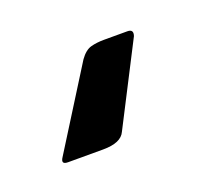

<svg xmlns="http://www.w3.org/2000/svg" viewBox="-38 -45 174 170"><g transform="rotate(-20 49.0 40.5)"><path d="M97 1 58 77Q54 86 37 86H4Q-3 86 1 80L48 5Q53 -2 58.5 -3.5Q64 -5 71 -5H93Q99 -5 97 1Z"/></g></svg>

Font: Zain Light
Style: Regular
Weight: 300
Designer: Zain,Boutros
Foundry: Mobile Telecommunications Company (Zain), 2024
Version: Version 1.51; ttfautohint (v1.8.4)